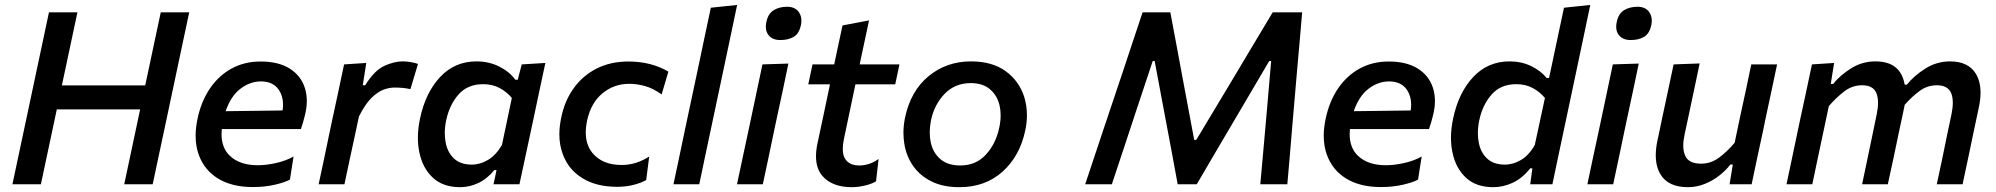

<svg xmlns="http://www.w3.org/2000/svg" viewBox="-20 -764 8275 796"><path d="M31.5 0Q44 -58.5 55.5 -113Q67 -167.5 81.5 -235L132 -473Q146.5 -541.5 158.5 -597.5Q170.5 -653 183 -713H301Q288.5 -654 276.5 -598Q264.5 -541.5 250 -473L236.5 -410H582L595.5 -473Q610 -541.5 622 -598Q634 -654.5 646.5 -713H764.5Q752 -654 740 -598Q728 -541.5 713.5 -473L663 -235Q648.5 -167.5 637 -113.2Q625.5 -59 613 0H495Q507.5 -58.5 519 -113Q530.5 -167.5 545 -235L561 -310.5H215.5L199.5 -235Q185 -167.5 173.5 -113Q162 -58.5 149.5 0Z M1028 11.5Q942 11.5 884.5 -23.5Q827 -58.5 804 -122.5Q791 -158 791 -201Q791 -234 799 -272Q814 -343.5 850.2 -397Q886.5 -450.5 940 -479.8Q993.5 -509 1060.5 -509Q1134 -509 1180.5 -480Q1227 -451 1243.5 -400.5Q1252 -375 1252 -345.5Q1252 -317.5 1244 -285.5Q1237 -256.5 1227.5 -229H899.5Q898.5 -218 898.5 -207.5Q898.5 -151 933 -118Q974 -79 1049 -79Q1083.5 -79 1124 -88Q1164.5 -97 1197 -115L1182 -19.5Q1163 -8.5 1120.8 1.5Q1078.5 11.5 1028 11.5ZM1062 -426.5Q1017 -426.5 977 -396.2Q937 -366 915.5 -303L1151.5 -306Q1153.5 -319 1153.5 -330.5Q1153.5 -365.5 1136 -391.5Q1112 -426.5 1062 -426.5Z M1301 0Q1312.5 -54.5 1323.5 -105Q1334 -155.5 1347 -218L1357.5 -267.5Q1368.5 -318 1381 -376.5Q1393 -434.5 1406.5 -497L1498.5 -503L1484 -410.5H1494Q1532.5 -472.5 1573.5 -491Q1614.5 -509.5 1649 -509.5Q1666 -509.5 1683 -506.5Q1700 -503.5 1713 -499L1681.5 -394.5Q1662.5 -398.5 1647 -399.8Q1631.5 -401 1614.5 -401Q1595 -401 1570.8 -392.5Q1546.5 -384 1520.2 -358.2Q1494 -332.5 1468 -281L1453.5 -212.5Q1441 -155 1430.2 -104.8Q1419.5 -54.5 1408 0Z M2026 0Q2028.5 -10 2030.5 -20.5L2038.5 -59H2029.5Q1999 -22 1962.5 -5Q1926 12 1888 12Q1816 12 1773.8 -28Q1731.5 -68 1718.5 -133Q1712.5 -162 1712.5 -193Q1712.5 -231.5 1721.5 -273Q1744 -380 1804.8 -444.8Q1865.5 -509.5 1955.5 -509.5Q2007 -509.5 2049.5 -488.2Q2092 -467 2116.5 -433.5H2126.5L2143 -497L2241 -503Q2228 -443 2216 -386.2Q2204 -329.5 2191 -268L2139 -25.5Q2136 -12.5 2133.5 0ZM1936 -81.5Q1970.5 -81.5 2003.5 -101.2Q2036.5 -121 2061 -163L2102 -358Q2080.5 -383.5 2051.2 -399.2Q2022 -415 1983 -415Q1918.5 -415 1880.8 -372Q1843 -329 1829.5 -264Q1824 -237 1824 -212.5Q1824 -192.5 1827.5 -174Q1835 -132.5 1862 -107Q1889 -81.5 1936 -81.5Z M2539 10.5Q2452 10.5 2393.8 -25.8Q2335.5 -62 2312.5 -127Q2299 -164 2299 -207Q2299 -240.5 2307 -277.5Q2321 -346.5 2358.8 -398.8Q2396.5 -451 2454 -480Q2511.5 -509 2585 -509Q2680 -509 2751 -467L2723 -372.5Q2687.5 -398 2654.2 -407.2Q2621 -416.5 2588 -416.5Q2526 -416.5 2478.2 -377.5Q2430.5 -338.5 2414.5 -266Q2408.5 -238.5 2408.5 -214.5Q2408.5 -163.5 2436.5 -129.5Q2477.5 -80 2557.5 -80Q2588.5 -80 2617.2 -89.2Q2646 -98.5 2671.5 -115L2659 -17.5Q2639 -6 2607.5 2.2Q2576 10.5 2539 10.5Z M2772 0Q2783.5 -54.5 2794.5 -105.5Q2805 -156.5 2818 -218L2876.5 -493Q2889.5 -555 2902 -614.5Q2914.5 -674 2927 -732L3036 -743.5Q3023.5 -683.5 3010.5 -622Q2997.5 -560.5 2983.5 -494L2925 -218Q2911.5 -155.5 2901 -105Q2890.5 -54.5 2879 0Z M3035.5 0Q3047 -54.5 3057.8 -105.2Q3068.5 -156 3082 -218L3092.5 -267.5Q3107 -337.5 3118.5 -390.5Q3129.5 -443 3141 -497L3248.5 -500.5Q3237 -444.5 3225.8 -391.8Q3214.5 -339 3199 -267.5L3188.5 -218Q3175.5 -156 3165 -105.5Q3154 -54.5 3142.5 0ZM3215 -598Q3182.5 -598 3166.5 -618Q3155 -632 3155 -653Q3155 -663 3157.5 -674Q3164.5 -707.5 3187.8 -721.8Q3211 -736 3243.5 -736Q3275.5 -736 3291.5 -714.5Q3302.5 -699 3302.5 -678.5Q3302.5 -669.5 3300.5 -660Q3293 -624.5 3270.5 -611.2Q3248 -598 3215 -598Z M3511.5 12Q3431 12 3390.5 -33.5Q3363 -64.5 3363 -116Q3363 -140.5 3369 -169Q3383 -234 3395.5 -293Q3408 -352 3421 -414.5H3331L3348.5 -497H3438.5Q3447.5 -540.5 3455.8 -578.8Q3464 -617 3473 -658.5L3583 -679.5Q3572.5 -630 3563.5 -588.5Q3554.5 -547 3544 -497H3709L3691.5 -414.5H3526.5L3479 -189Q3474 -165.5 3474 -146.5Q3474 -120.5 3484 -105Q3501.5 -78 3543 -78Q3561.5 -78 3582 -84.2Q3602.5 -90.5 3622.5 -105L3612 -12.5Q3597 -2.5 3567.8 4.8Q3538.5 12 3511.5 12Z M3957.5 12Q3889.5 12 3841.5 -12Q3793.5 -36 3765.2 -76.8Q3737 -117.5 3729 -169Q3725.5 -191 3725.5 -213.5Q3725.5 -244 3732 -275.5Q3755 -386.5 3829.5 -448Q3904 -509.5 4005.5 -509.5Q4093.5 -509.5 4149.2 -469Q4205 -428.5 4226 -363Q4237.5 -326 4237.5 -286.5Q4237.5 -255.5 4230.5 -223Q4208 -116.5 4136.2 -52.2Q4064.5 12 3957.5 12ZM3961 -78Q4026.5 -78 4067.8 -123.5Q4109 -169 4122.5 -234Q4128.5 -261 4128.5 -286Q4128.5 -307.5 4124 -327Q4114 -369 4084 -394.2Q4054 -419.5 4004.5 -419.5Q3939.5 -419.5 3896.5 -375.2Q3853.5 -331 3839.5 -264Q3834.5 -238.5 3834.5 -215Q3834.5 -193 3839 -172.5Q3848.5 -130 3879 -104Q3909.5 -78 3961 -78Z M4479 0Q4498 -57 4517 -114Q4536 -170.5 4557.5 -235.5L4637 -472.5Q4658.5 -537.5 4677.5 -594.5Q4696.5 -651.5 4717 -713H4832Q4845.5 -640.5 4858 -574.5Q4870 -508.5 4882.5 -442.5L4931 -184H4939.5L5095 -443Q5134 -508.5 5173.5 -574.5Q5213 -640 5256.5 -713H5378.5Q5373 -653 5368.5 -595.5Q5363.5 -538 5357.5 -472.5L5337 -234Q5331.5 -169.5 5327 -114Q5322 -58.5 5317 0H5205Q5213 -87.5 5220 -167Q5227 -246.5 5233 -314L5250 -511H5242L5117.5 -299.5Q5072 -222 5026.5 -145Q4981 -67.5 4941.5 0H4862.5Q4851 -64 4836 -143.8Q4821 -223.5 4807 -297.5L4767 -511H4759L4693.5 -314Q4671 -245 4644.8 -166.5Q4618.5 -88 4589.5 0Z M5705 11.5Q5619 11.5 5561.5 -23.5Q5504 -58.5 5481 -122.5Q5468 -158 5468 -201Q5468 -234 5476 -272Q5491 -343.5 5527.2 -397Q5563.5 -450.5 5617 -479.8Q5670.5 -509 5737.5 -509Q5811 -509 5857.5 -480Q5904 -451 5920.5 -400.5Q5929 -375 5929 -345.5Q5929 -317.5 5921 -285.5Q5914 -256.5 5904.5 -229H5576.5Q5575.5 -218 5575.5 -207.5Q5575.5 -151 5610 -118Q5651 -79 5726 -79Q5760.5 -79 5801 -88Q5841.5 -97 5874 -115L5859 -19.5Q5840 -8.5 5797.8 1.5Q5755.5 11.5 5705 11.5ZM5739 -426.5Q5694 -426.5 5654 -396.2Q5614 -366 5592.5 -303L5828.5 -306Q5830.5 -319 5830.5 -330.5Q5830.5 -365.5 5813 -391.5Q5789 -426.5 5739 -426.5Z M6171 12Q6099 12 6056.8 -28Q6014.5 -68 6001.5 -133Q5995.5 -162 5995.5 -193Q5995.5 -231.5 6004.5 -273Q6027 -380 6087.8 -444.8Q6148.5 -509.5 6238.5 -509.5Q6288 -509.5 6328.5 -489.8Q6369 -470 6392 -440.5H6402L6413.5 -494Q6426.5 -555 6439 -614.5Q6451.5 -674 6464 -732L6573 -743.5Q6560.5 -683.5 6547.5 -622Q6534.5 -560.5 6520.5 -494L6462 -218Q6448.5 -155.5 6438 -105Q6427.5 -54.5 6416 0H6324L6333 -66H6324Q6291.5 -25 6251.8 -6.5Q6212 12 6171 12ZM6219 -81.5Q6253.5 -81.5 6286.5 -101.2Q6319.5 -121 6343 -163L6385 -358Q6363.5 -383.5 6334.2 -399.2Q6305 -415 6266 -415Q6201.5 -415 6163.8 -372Q6126 -329 6112.5 -264Q6107 -237 6107 -212.5Q6107 -192.5 6110.5 -174Q6118 -132.5 6145 -107Q6172 -81.5 6219 -81.5Z M6561 0Q6572.5 -54.5 6583.2 -105.2Q6594 -156 6607.5 -218L6618 -267.5Q6632.5 -337.5 6644 -390.5Q6655 -443 6666.5 -497L6774 -500.5Q6762.5 -444.5 6751.2 -391.8Q6740 -339 6724.5 -267.5L6714 -218Q6701 -156 6690.5 -105.5Q6679.5 -54.5 6668 0ZM6740.5 -598Q6708 -598 6692 -618Q6680.5 -632 6680.5 -653Q6680.5 -663 6683 -674Q6690 -707.5 6713.2 -721.8Q6736.5 -736 6769 -736Q6801 -736 6817 -714.5Q6828 -699 6828 -678.5Q6828 -669.5 6826 -660Q6818.5 -624.5 6796 -611.2Q6773.5 -598 6740.5 -598Z M6978 12Q6896.5 12 6864.5 -40.5Q6844.5 -73 6844.5 -120.5Q6844.5 -148.5 6851.5 -181.5Q6856 -202.5 6860.5 -223.5Q6864.5 -244 6870.5 -272Q6885 -338.5 6896 -391Q6907 -443 6918.5 -497L7026.5 -501Q7015 -446.5 7004 -394Q6992.5 -341.5 6980.5 -283.5L6964 -206Q6958.5 -181 6958.5 -160.5Q6958.5 -135.5 6967 -117.5Q6981.5 -85.5 7032.5 -85.5Q7073 -85.5 7106.5 -110.2Q7140 -135 7171.5 -172L7195 -283.5Q7207.5 -341 7218.5 -392Q7229 -443 7240.5 -497H7347.5Q7336 -443 7325 -390.5Q7314 -338 7299.5 -271.5L7288.5 -218Q7275 -156 7264.2 -105.2Q7253.5 -54.5 7242 0H7150.5L7164 -82H7154Q7136 -58.5 7109 -37Q7082 -15.5 7048.2 -1.8Q7014.5 12 6978 12Z M7386.5 0Q7398 -55 7409 -106Q7419.5 -156.5 7432.5 -218L7443 -268Q7454 -318 7466.5 -376.5Q7478.5 -434.5 7492 -497L7584 -503L7570 -416H7580Q7607 -450.5 7653.2 -480Q7699.5 -509.5 7755.5 -509.5Q7860 -509.5 7876.5 -413H7885.5Q7914.5 -449.5 7961.8 -479.5Q8009 -509.5 8065 -509.5Q8140.5 -509.5 8172 -457.5Q8191 -425.5 8191 -379.5Q8191 -351 8183.5 -316.5Q8179 -295.5 8173.8 -271Q8168.5 -246.5 8162.5 -218Q8149.5 -155.5 8139 -105.5Q8128 -55 8116.5 0H8009.5Q8021.5 -55 8032 -105Q8042 -155 8054 -212.5L8070.5 -290Q8076 -316.5 8076 -338Q8076 -361.5 8069 -378.5Q8055 -410.5 8010 -410.5Q7970.5 -410.5 7938.5 -387Q7906.5 -363.5 7876.5 -329.5Q7875.5 -323 7874 -316.5Q7869.5 -295.5 7864.5 -271.5Q7859 -247 7853 -218Q7840 -156.5 7829.5 -105.5Q7818.5 -54.5 7806.5 0H7700Q7711.5 -55 7722 -105Q7732.5 -155 7744.5 -212.5L7760.5 -290Q7766 -316.5 7766 -338Q7766 -361.5 7759 -378.5Q7745.5 -410.5 7700 -410.5Q7659.5 -410.5 7626.5 -385.5Q7593.5 -360.5 7562 -324L7538.5 -213Q7526 -155 7515.5 -104.8Q7505 -54.5 7493.5 0Z"/></svg>

Font: Heraclito Medium
Style: Italic
Weight: 500
Italic angle: -12°
Designer: Kostas Bartsokas (font) & Cristiano Sobral (main changes)
Foundry: Kostas Bartsokas (font) & Cristiano Sobral (main changes)
Version: Version 1.00;July 8, 2020;FontCreator 13.0.0.2655 64-bit